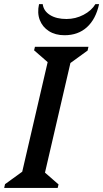

<svg xmlns="http://www.w3.org/2000/svg" viewBox="-46 -919 504 939"><path d="M-25.5 0 -21.4 -18.3 98.2 -104.9 53.4 -39 195.4 -651 222.8 -584.2 120.7 -672.9 124.9 -690H386.6L382.4 -671.7L262.8 -585.1L307.7 -651L165.7 -39L138.2 -105.8L240.3 -17.1L236.1 0ZM269.5 -746.7Q224.7 -746.7 193.2 -766.9Q161.7 -787 148.5 -821.3Q135.3 -855.7 144.9 -898.7H162.9Q167.3 -865.2 198.5 -845.7Q229.6 -826.1 279.1 -826.1Q323.2 -826.1 362.4 -846.5Q401.5 -866.9 420.5 -898.7H438.6Q422.4 -825.1 379.1 -785.9Q335.9 -746.7 269.5 -746.7Z"/></svg>

Font: Platypi Light
Style: Italic
Weight: 300
Italic angle: -13°
Designer: David Sargent
Foundry: Bolt Cutter Type
Version: Version 1.200